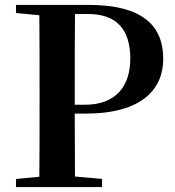

<svg xmlns="http://www.w3.org/2000/svg" viewBox="-20 -761 713 781"><path d="M45 -708 140 -699C141 -597 141 -496 141 -394V-346C141 -243 141 -141 140 -42L45 -33V0H395V-33L285 -43L284 -299H329C557 -299 644 -398 644 -522C644 -660 555 -741 341 -741H45ZM284 -335V-394C284 -498 284 -602 285 -704H339C453 -704 510 -642 510 -523C510 -412 453 -335 326 -335Z"/></svg>

Font: Noto Serif CJK HK
Style: Bold
Weight: 700
Designer: Ryoko NISHIZUKA 西塚涼子 (kana & ideographs); Frank Grießhammer (Latin, Greek & Cyrillic); Wenlong ZHANG 张文龙 (bopomofo); San
Foundry: Adobe
Version: Version 2.001;hotconv 1.1.0;makeotfexe 2.6.0